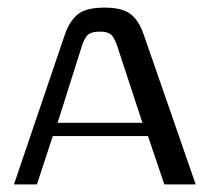

<svg xmlns="http://www.w3.org/2000/svg" viewBox="-20 -484 554 504"><path d="M16.7 0 150 -392.5Q161.8 -427.1 183.1 -445.6Q204.4 -464 254.6 -464Q300.8 -464 322.7 -447.1Q344.7 -430.1 357.5 -392.5L493.7 0H411.4L368.4 -126.8H118.5L77 0ZM131.2 -161.6H353.9L287.8 -362.9Q283.1 -377.8 275.1 -389.3Q267 -400.9 242.5 -400.9Q215.8 -400.9 207.4 -389Q199 -377.1 194.8 -362.9Z"/></svg>

Font: Genos Thin
Style: Regular
Weight: 100
Designer: Robert E. Leuschke
Foundry: Robert E. Leuschke
Version: Version 1.010